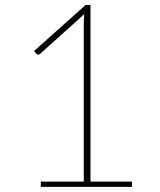

<svg xmlns="http://www.w3.org/2000/svg" viewBox="-20 -726 620 746"><path d="M493 -20.5V0H138.5V-20.5H305.5V-639.5Q305.5 -647 306 -655Q306.5 -663 307.5 -671L136 -517Q132 -513 127.5 -513.8Q123 -514.5 120 -518L112.5 -528L312.5 -706.5H331.5V-20.5Z"/></svg>

Font: Lato 2
Style: Regular
Weight: 200
Designer: Lukasz Dziedzic with Adam Twardoch and Botio Nikoltchev
Foundry: tyPoland Lukasz Dziedzic
Version: Version 2.015; 2015-08-06; http://www.latofonts.com/